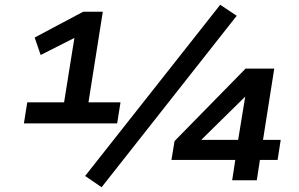

<svg xmlns="http://www.w3.org/2000/svg" viewBox="-20 -754 1250 803"><path d="M80 -238 94 -326H248L294 -613L332 -616L150 -524L125 -597L328 -705H410L350 -326H484L470 -238ZM405 29 336 -18 901 -734 970 -688ZM951 0 964 -85H697L710 -164L1007 -467H1127L1080 -169H1154L1141 -85H1067L1054 0ZM976 -169 1009 -371H1027L788 -136L791 -169Z"/></svg>

Font: Nunito Sans 7pt SemiExpanded
Style: Bold Italic
Weight: 700
Width: 6
Italic angle: -9°
Designer: Vernon Adams
Foundry: Vernon Adams
Version: Version 3.101;gftools[0.9.27]